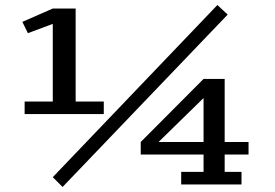

<svg xmlns="http://www.w3.org/2000/svg" viewBox="-20 -734 1095 764"><path d="M393 -280H78V-330H190V-639L91 -602L69 -647L190 -700H281V-330H393ZM845 -714 886 -676 229 10 190 -29ZM941 0H701V-50H790V-119H540V-169L790 -420H874V-169H969V-119H874V-50H941ZM790 -344 611 -169H790Z"/></svg>

Font: PT Serif Caption
Style: Regular
Weight: 400
Designer: A.Korolkova, O.Umpeleva, V.Yefimov
Foundry: ParaType Ltd
Version: Version 1.000W OFL